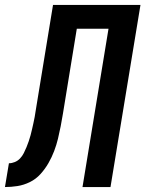

<svg xmlns="http://www.w3.org/2000/svg" viewBox="-61 -755 587 775"><path d="M272 0 377 -639H249L193 -296Q189 -271 184 -245.5Q179 -220 173 -195Q167 -170 157.5 -145Q148 -120 134.5 -96.5Q121 -73 102.5 -52.5Q84 -32 59.5 -20Q35 -8 9.5 -4Q-16 0 -41 0L-25 -96Q-13 -96 -1 -101Q11 -106 20 -115.5Q29 -125 35 -137Q41 -149 46 -161Q51 -173 55 -185Q59 -197 62.5 -209.5Q66 -222 68.5 -234Q71 -246 74 -258.5Q77 -271 79 -283Q81 -295 83 -308L153 -735H506L385 0Z"/></svg>

Font: Iosevka Term Curly
Style: Bold Italic
Weight: 700
Italic angle: -9°
Designer: Belleve Invis
Foundry: Belleve Invis
Version: Version 32.3.0